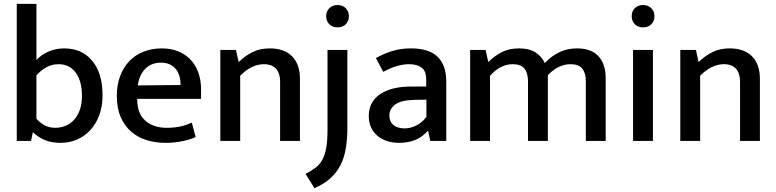

<svg xmlns="http://www.w3.org/2000/svg" viewBox="-20 -731 4028 996"><path d="M512 -236Q512 -179 495 -133.5Q478 -88 448.5 -56Q419 -24 379.5 -7Q340 10 295 10Q249 10 215 -3.5Q181 -17 152 -44H150L141 0H67V-711H169V-420Q198 -450 235 -465Q272 -480 313 -480Q405 -480 458.5 -415.5Q512 -351 512 -236ZM405 -234Q405 -310 373 -354Q341 -398 284 -398Q249 -398 220.5 -382Q192 -366 169 -340V-115Q187 -94 211.5 -81Q236 -68 267 -68Q294 -68 319 -78Q344 -88 363 -108Q382 -128 393.5 -159.5Q405 -191 405 -234Z M1023 -218H692V-214Q692 -142 734 -105Q776 -68 845 -68Q883 -68 913.5 -74.5Q944 -81 975 -95L995 -20Q966 -7 926 1.5Q886 10 838 10Q787 10 741 -4Q695 -18 660.5 -48Q626 -78 606 -124Q586 -170 586 -234Q586 -289 602.5 -334.5Q619 -380 649.5 -412.5Q680 -445 723.5 -462.5Q767 -480 820 -480Q866 -480 903.5 -465Q941 -450 967.5 -422.5Q994 -395 1008.5 -355.5Q1023 -316 1023 -268ZM917 -290Q917 -314 911 -335Q905 -356 893 -371.5Q881 -387 861.5 -396.5Q842 -406 815 -406Q765 -406 733.5 -374Q702 -342 695 -288Z M1226 0H1123V-472H1204L1218 -409Q1253 -443 1291.5 -461.5Q1330 -480 1379 -480Q1454 -480 1495 -439Q1536 -398 1536 -322V0H1433V-309Q1433 -350 1412 -374Q1391 -398 1349 -398Q1317 -398 1285.5 -382.5Q1254 -367 1226 -338Z M1679 -472H1782V-70Q1782 -13 1774.5 35Q1767 83 1748 122Q1729 161 1696 192Q1663 223 1611 245L1565 171Q1596 155 1617.5 138.5Q1639 122 1652.5 97Q1666 72 1672.5 34.5Q1679 -3 1679 -60ZM1731 -589Q1704 -589 1688 -605.5Q1672 -622 1672 -647Q1672 -672 1688.5 -688.5Q1705 -705 1731 -705Q1757 -705 1773.5 -688.5Q1790 -672 1790 -647Q1790 -621 1773.5 -605Q1757 -589 1731 -589Z M1930 -430Q1976 -455 2018.5 -467.5Q2061 -480 2113 -480Q2153 -480 2186.5 -471Q2220 -462 2244 -442Q2268 -422 2281.5 -388.5Q2295 -355 2295 -307V0H2212L2201 -51H2198Q2170 -19 2133 -4.5Q2096 10 2051 10Q1980 10 1936.5 -28Q1893 -66 1893 -129Q1893 -168 1909 -196.5Q1925 -225 1954 -244Q1983 -263 2023 -272.5Q2063 -282 2111 -282H2191V-318Q2191 -363 2167 -380.5Q2143 -398 2101 -398Q2075 -398 2042.5 -389.5Q2010 -381 1968 -358ZM2192 -214 2129 -213Q2058 -211 2029 -188Q2000 -165 2000 -134Q2000 -114 2006.5 -101Q2013 -88 2024 -80Q2035 -72 2049.5 -68.5Q2064 -65 2079 -65Q2110 -65 2140.5 -80.5Q2171 -96 2192 -125Z M2522 0H2419V-472H2499L2513 -409Q2546 -442 2584 -461Q2622 -480 2673 -480Q2724 -480 2756.5 -460Q2789 -440 2806 -404Q2840 -440 2881.5 -460Q2923 -480 2973 -480Q3047 -480 3084.5 -439.5Q3122 -399 3122 -325V0H3019V-309Q3019 -352 3000.5 -375Q2982 -398 2940 -398Q2876 -398 2822 -341V0H2719V-309Q2719 -352 2700.5 -375Q2682 -398 2640 -398Q2576 -398 2522 -338Z M3264 0V-472H3367V0ZM3316 -589Q3289 -589 3273 -605.5Q3257 -622 3257 -647Q3257 -672 3273 -688.5Q3289 -705 3316 -705Q3342 -705 3358.5 -688.5Q3375 -672 3375 -647Q3375 -621 3358.5 -605Q3342 -589 3316 -589Z M3612 0H3509V-472H3590L3604 -409Q3639 -443 3677.5 -461.5Q3716 -480 3765 -480Q3840 -480 3881 -439Q3922 -398 3922 -322V0H3819V-309Q3819 -350 3798 -374Q3777 -398 3735 -398Q3703 -398 3671.5 -382.5Q3640 -367 3612 -338Z"/></svg>

Font: Mukta Medium
Style: Regular
Weight: 500
Designer: Girish Dalvi and Yashodeep Gholap
Foundry: Ek Type
Version: Version 2.538;PS 1.002;hotconv 16.6.51;makeotf.lib2.5.65220;